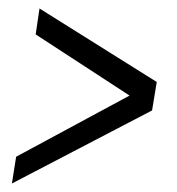

<svg xmlns="http://www.w3.org/2000/svg" viewBox="-20 -522 417 452"><path d="M338 -262 8 -90 18 -153 285 -297 64 -441 73 -502 349 -329Z"/></svg>

Font: Georama Condensed
Style: Italic
Weight: 400
Width: 3
Italic angle: -9°
Designer: Jean-Baptiste Levee
Foundry: Production Type
Version: Version 1.000